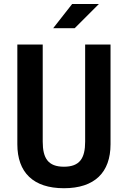

<svg xmlns="http://www.w3.org/2000/svg" viewBox="-20 -960 660 991"><path d="M310 -99.5C228.5 -99.5 200.5 -143 200.5 -229V-730H69.5V-215.5C69.5 -70 151.5 11.5 310 11.5C468.5 11.5 550.5 -70 550.5 -215.5V-730H419.5V-229C419.5 -143 391.5 -99.5 310 -99.5ZM254.5 -814.5 352.5 -939.5H490.5L365.5 -814.5Z"/></svg>

Font: Monaspace Neon SemiBold
Style: Regular
Weight: 600
Designer: Riley Cran & the Lettermatic Team
Foundry: Lettermatic
Version: Version 1.200 (Monaspace Neon)